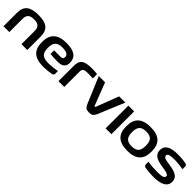

<svg xmlns="http://www.w3.org/2000/svg" viewBox="462 -2438 4177 4177"><g transform="rotate(45 2550.5 -350.0)"><path d="M55 -413V0H234V-407C234 -525 289 -577 423 -577C552 -577 607 -525 607 -407V0H786V-413C786 -622 676 -713 423 -713C165 -713 55 -622 55 -413Z M1640 -461C1640 -629 1522 -713 1287 -713C1021 -713 890 -599 890 -358V-342C890 -98 1019 13 1294 13C1365 13 1448 4 1535 -11C1564 -16 1582 -38 1582 -65V-147C1512 -133 1384 -120 1310 -120C1138 -120 1069 -183 1069 -346V-354C1069 -512 1131 -580 1287 -580C1416 -580 1479 -545 1479 -475C1479 -430 1455 -407 1404 -407H1205V-297C1251 -290 1336 -286 1436 -286C1574 -286 1640 -343 1640 -461Z M2087 -577C2121 -577 2183 -575 2231 -571V-703C2179 -710 2125 -713 2071 -713C1814 -713 1745 -647 1745 -459V0H1923V-459C1923 -552 1945 -577 2087 -577Z M2286 -700 2543 -92C2576 -11 2614 13 2696 13C2777 13 2814 -11 2850 -92L3104 -700H2912L2714 -181C2709 -168 2702 -167 2696 -167C2690 -167 2684 -168 2680 -181L2480 -700Z M3197 -700V0H3375V-700Z M3482 -358V-342C3482 -101 3610 13 3874 13C4134 13 4261 -101 4261 -342V-358C4261 -599 4134 -713 3874 -713C3610 -713 3482 -599 3482 -358ZM3661 -346V-354C3661 -512 3723 -577 3874 -577C4022 -577 4083 -512 4083 -354V-346C4083 -188 4022 -123 3874 -123C3723 -123 3661 -188 3661 -346Z M4690 -277C4803 -258 4867 -246 4867 -193C4867 -144 4807 -122 4660 -122C4556 -122 4460 -130 4369 -147V-64C4369 -37 4388 -14 4416 -9C4500 5 4577 13 4671 13C4915 13 5045 -55 5045 -203C5045 -379 4855 -405 4714 -426C4621 -438 4542 -451 4542 -511C4542 -556 4584 -580 4730 -580C4834 -580 4922 -570 5007 -552V-636C5007 -662 4989 -684 4962 -690C4884 -705 4810 -713 4719 -713C4480 -713 4364 -645 4364 -503C4364 -314 4569 -297 4690 -277Z"/></g></svg>

Font: LT Wave UI Medium
Style: Regular
Weight: 500
Designer: Daniel Lyons
Foundry: New Value
Version: Version 2.5 (Glyphs App)